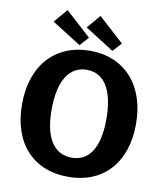

<svg xmlns="http://www.w3.org/2000/svg" viewBox="-102 -1050 979 1143"><g transform="rotate(10 387.5 -478.5)"><path d="M213 -967 143 -885 319 -774 367 -827ZM412 -967 343 -885 518 -774 566 -827ZM388 10C599 10 732 -135 732 -369C732 -605 596 -752 388 -752C179 -752 43 -605 43 -369C43 -134 175 10 388 10ZM389 -106C286 -106 222 -190 222 -367C222 -548 286 -637 388 -637C491 -637 553 -548 553 -367C553 -190 491 -106 389 -106Z"/></g></svg>

Font: 18Franklin
Style: Bold
Weight: 700
Designer: Pablo Impallari, Rodrigo Fuenzalida (Modified by Dan O. Williams)
Version: Version 0.025;PS 000.025;hotconv 1.0.88;makeotf.lib2.5.64775